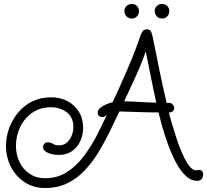

<svg xmlns="http://www.w3.org/2000/svg" viewBox="-20 -873 1039 963"><path d="M206 70Q147 70 103 40.5Q59 11 34.5 -37Q10 -85 10 -141Q10 -186 25.5 -229Q41 -272 70 -307.5Q99 -343 141 -364Q183 -385 236 -385Q282 -385 318 -366Q354 -347 375.5 -312.5Q397 -278 397 -231Q397 -197 383 -166Q369 -135 342 -115.5Q315 -96 275 -96Q244 -96 220 -106.5Q196 -117 196 -136Q196 -145 202 -152Q208 -159 219 -159Q235 -159 246 -151.5Q257 -144 276 -144Q309 -144 328.5 -172.5Q348 -201 348 -235Q348 -285 314.5 -310Q281 -335 235 -335Q182 -335 142.5 -308Q103 -281 81.5 -236.5Q60 -192 60 -141Q60 -97 78 -60Q96 -23 129 -1Q162 21 206 21Q268 21 316 -10Q364 -41 401 -90.5Q438 -140 466.5 -195.5Q495 -251 517 -300Q513 -293 506 -289.5Q499 -286 492 -286Q483 -286 476.5 -291.5Q470 -297 470 -307Q470 -322 484 -333Q498 -344 515.5 -351Q533 -358 545 -360Q560 -392 579.5 -435.5Q599 -479 619.5 -526.5Q640 -574 657 -618Q674 -662 685 -696Q690 -709 697 -717.5Q704 -726 717 -726Q734 -726 739 -711.5Q744 -697 748 -678Q764 -597 780.5 -516.5Q797 -436 816 -356Q819 -356 822 -356.5Q825 -357 828 -357Q839 -357 846.5 -348.5Q854 -340 854 -330Q854 -323 848 -316.5Q842 -310 827 -308Q831 -293 840 -261Q849 -229 861.5 -190.5Q874 -152 889 -115.5Q904 -79 920 -53Q933 -34 945.5 -25Q958 -16 971 -20Q986 -23 992.5 -15.5Q999 -8 999 2Q999 16 991 25Q983 34 970 34Q937 34 909.5 7Q882 -20 860 -63Q838 -106 821 -153.5Q804 -201 792.5 -242.5Q781 -284 775 -309Q726 -309 677 -311Q628 -313 579 -314Q556 -266 530.5 -213.5Q505 -161 474.5 -110.5Q444 -60 405.5 -19Q367 22 318 46Q269 70 206 70ZM764 -358Q750 -420 737.5 -483Q725 -546 711 -615Q689 -552 660 -488.5Q631 -425 603 -365Q644 -364 684 -361.5Q724 -359 764 -358ZM793 -780Q777 -780 766.5 -791Q756 -802 756 -817Q756 -833 766.5 -843Q777 -853 793 -853Q809 -853 819 -843Q829 -833 829 -817Q829 -802 819 -791Q809 -780 793 -780ZM641 -780Q625 -780 614.5 -791Q604 -802 604 -817Q604 -833 614.5 -843Q625 -853 641 -853Q657 -853 667 -843Q677 -833 677 -817Q677 -802 667 -791Q657 -780 641 -780Z"/></svg>

Font: Twinkle Star
Style: Regular
Weight: 400
Designer: Robert E. Leuschke
Foundry: Robert E. Leuschke
Version: Version 2.010; ttfautohint (v1.8.3)